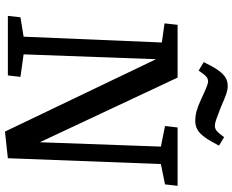

<svg xmlns="http://www.w3.org/2000/svg" viewBox="-104 -844 960 793"><g transform="rotate(90 376.5 -448.0)"><path d="M568 -132 586 -632 501 -649 507 -701H748L742 -649L658 -632L634 0L524 12L225 -612L205 -65L298 -52L292 0H46L52 -52L132 -65L156 -636L77 -647L83 -701H301ZM481 -774Q459 -774 439 -779.5Q419 -785 391 -798Q359 -813 341.5 -820Q324 -827 318 -827Q306 -827 297.5 -820Q289 -813 272 -788L237 -809Q256 -848 271 -869Q286 -890 301 -899Q316 -908 337 -908Q350 -908 367 -902.5Q384 -897 425 -879Q458 -866 474 -860.5Q490 -855 500 -855Q512 -855 521 -862.5Q530 -870 547 -893L582 -872Q563 -835 547.5 -813.5Q532 -792 516 -783Q500 -774 481 -774Z"/></g></svg>

Font: Literata Medium
Style: Italic
Weight: 500
Italic angle: -2°
Designer: Latin by Veronika Burian and Jose Scaglione. Greek by Irene Vlachou. Cyrillic by Vera Evstafieva
Foundry: TypeTogether
Version: Version 3.103;gftools[0.9.29]